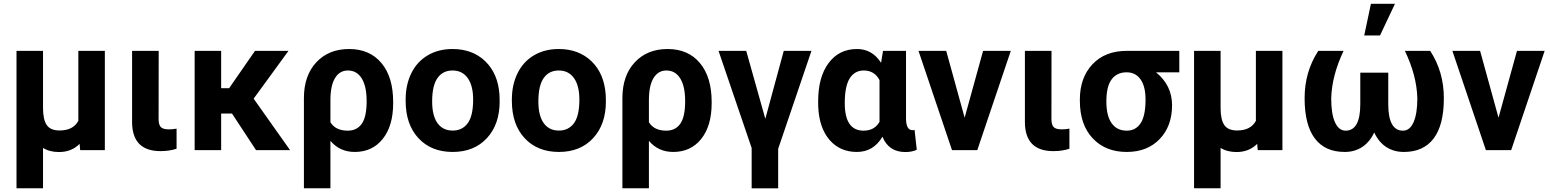

<svg xmlns="http://www.w3.org/2000/svg" viewBox="-20 -799 8250 1022"><path d="M67.9 0ZM209 -528.3V-224.1Q209 -162.6 228.8 -133.5Q248.5 -104.5 296.9 -104.5Q369.6 -104.5 397 -155.8V-528.3H538.1V0H406.7L403.8 -33.2Q360.4 10.3 293.9 10.3Q244.1 10.3 209 -11.7V203.1H67.9V-528.3Z M824.7 -528.3 824.2 -165Q824.2 -135.7 835.7 -123Q847.2 -110.4 878.9 -110.4Q900.4 -110.4 919.9 -114.3V-7.3Q881.8 5.4 834.5 5.4Q685.5 5.4 683.1 -145.5V-528.3Z M1016.1 0ZM1214.8 -194.8H1157.2V0H1016.1V-528.3H1157.2V-329.6H1199.7L1337.4 -528.3H1515.6L1330.1 -273.9L1523.9 0H1342.8Z M1838.4 -538.1Q1947.8 -538.1 2010.3 -463.4Q2072.8 -388.7 2072.8 -256.3V-250Q2072.8 -128.9 2017.3 -59.6Q1961.9 9.8 1868.2 9.8Q1788.6 9.8 1738.8 -49.3V203.1H1597.7V-277.3Q1597.7 -396.5 1663.6 -467.3Q1729.5 -538.1 1838.4 -538.1ZM1738.8 -148.4Q1766.1 -103.5 1831.1 -103.5Q1879.9 -103.5 1905.8 -140.4Q1931.6 -177.2 1931.6 -260.3Q1931.6 -339.4 1905.5 -381.6Q1879.4 -423.8 1831.5 -423.8Q1788.1 -423.8 1763.4 -383.5Q1738.8 -343.3 1738.8 -266.1Z M2139.2 0ZM2139.2 -269Q2139.2 -347.7 2169.4 -409.2Q2199.7 -470.7 2256.6 -504.4Q2313.5 -538.1 2388.7 -538.1Q2495.6 -538.1 2563.2 -472.7Q2630.9 -407.2 2638.7 -294.9L2639.6 -258.8Q2639.6 -137.2 2571.8 -63.7Q2503.9 9.8 2389.6 9.8Q2275.4 9.8 2207.3 -63.5Q2139.2 -136.7 2139.2 -262.7ZM2280.3 -258.8Q2280.3 -183.6 2308.6 -143.8Q2336.9 -104 2389.6 -104Q2440.9 -104 2469.7 -143.3Q2498.5 -182.6 2498.5 -269Q2498.5 -342.8 2469.7 -383.3Q2440.9 -423.8 2388.7 -423.8Q2336.9 -423.8 2308.6 -383.5Q2280.3 -343.3 2280.3 -258.8Z M2704.6 0ZM2704.6 -269Q2704.6 -347.7 2734.9 -409.2Q2765.1 -470.7 2822 -504.4Q2878.9 -538.1 2954.1 -538.1Q3061 -538.1 3128.7 -472.7Q3196.3 -407.2 3204.1 -294.9L3205.1 -258.8Q3205.1 -137.2 3137.2 -63.7Q3069.3 9.8 2955.1 9.8Q2840.8 9.8 2772.7 -63.5Q2704.6 -136.7 2704.6 -262.7ZM2845.7 -258.8Q2845.7 -183.6 2874 -143.8Q2902.3 -104 2955.1 -104Q3006.3 -104 3035.2 -143.3Q3064 -182.6 3064 -269Q3064 -342.8 3035.2 -383.3Q3006.3 -423.8 2954.1 -423.8Q2902.3 -423.8 2874 -383.5Q2845.7 -343.3 2845.7 -258.8Z M3533.7 -538.1Q3643.1 -538.1 3705.6 -463.4Q3768.1 -388.7 3768.1 -256.3V-250Q3768.1 -128.9 3712.6 -59.6Q3657.2 9.8 3563.5 9.8Q3483.9 9.8 3434.1 -49.3V203.1H3293V-277.3Q3293 -396.5 3358.9 -467.3Q3424.8 -538.1 3533.7 -538.1ZM3434.1 -148.4Q3461.4 -103.5 3526.4 -103.5Q3575.2 -103.5 3601.1 -140.4Q3627 -177.2 3627 -260.3Q3627 -339.4 3600.8 -381.6Q3574.7 -423.8 3526.9 -423.8Q3483.4 -423.8 3458.7 -383.5Q3434.1 -343.3 3434.1 -266.1Z M4053.7 -166.5 4151.9 -528.3H4299.3L4122.1 -6.8V203.6H3981V-11.2L3804.7 -528.3H3952.1Z M4802.7 -528.3V-163.6Q4804.2 -106 4837.4 -106Q4844.2 -106 4848.1 -107.9L4859.9 -2Q4835.4 10.3 4798.8 10.3Q4710.4 10.3 4677.2 -71.3Q4629.4 9.8 4541 9.8Q4450.7 9.8 4395.5 -54.4Q4340.3 -118.7 4335.4 -230.5L4335 -260.3Q4335 -388.7 4390.6 -463.4Q4446.3 -538.1 4542 -538.1Q4622.6 -538.1 4669.9 -464.8L4680.2 -528.3ZM4476.6 -250Q4476.6 -103.5 4576.7 -103.5Q4634.8 -103.5 4661.6 -150.4V-372.6Q4634.8 -423.8 4577.6 -423.8Q4529.3 -423.8 4502.9 -381.8Q4476.6 -339.8 4476.6 -250Z M4869.1 0ZM5114.7 -172.4 5212.9 -528.3H5360.4L5182.1 0H5047.4L4869.1 -528.3H5016.6Z M5577.1 -528.3 5576.7 -165Q5576.7 -135.7 5588.1 -123Q5599.6 -110.4 5631.3 -110.4Q5652.8 -110.4 5672.4 -114.3V-7.3Q5634.3 5.4 5586.9 5.4Q5438 5.4 5435.5 -145.5V-528.3Z M6257.3 -414.1H6133.3Q6218.8 -344.7 6218.8 -238.8Q6218.8 -127.4 6152.8 -58.8Q6086.9 9.8 5977.5 9.8Q5864.3 9.8 5796.1 -63Q5728 -135.7 5728 -262.7V-269Q5728 -385.7 5795.2 -457Q5862.3 -528.3 5978.5 -528.3H6257.3ZM5869.1 -258.8Q5869.1 -182.6 5897.2 -143.1Q5925.3 -103.5 5977.5 -103.5Q6025.4 -103.5 6051.5 -143.1Q6077.6 -182.6 6077.6 -269Q6077.6 -338.4 6051.3 -376.2Q6024.9 -414.1 5976.6 -414.1Q5925.8 -414.1 5897.5 -377Q5869.1 -339.8 5869.1 -258.8Z M6335.9 0ZM6477.1 -528.3V-224.1Q6477.1 -162.6 6496.8 -133.5Q6516.6 -104.5 6564.9 -104.5Q6637.7 -104.5 6665 -155.8V-528.3H6806.2V0H6674.8L6671.9 -33.2Q6628.4 10.3 6562 10.3Q6512.2 10.3 6477.1 -11.7V203.1H6335.9V-528.3Z M6924.3 0ZM7131.8 -528.3Q7069.3 -396.5 7065.9 -276.4Q7065.9 -191.9 7086.2 -147.7Q7106.4 -103.5 7142.6 -103.5Q7220.7 -103.5 7220.7 -244.6V-412.1H7369.6V-244.6Q7369.6 -103.5 7447.8 -103.5Q7484.9 -103.5 7504.6 -149.2Q7524.4 -194.8 7524.4 -276.4Q7521 -397.5 7458 -528.3H7592.8Q7665.5 -417 7665.5 -276.4Q7665.5 -133.8 7611.3 -62Q7557.1 9.8 7452.6 9.8Q7398.9 9.8 7358.6 -16.6Q7318.4 -43 7294.9 -93.8Q7271 -43 7231 -16.6Q7190.9 9.8 7137.7 9.8Q7032.7 9.8 6978.5 -62.3Q6924.3 -134.3 6924.3 -276.4Q6924.3 -417 6997.1 -528.3ZM7277.3 -778.8H7405.3L7325.7 -610.4H7241.7Z M7710.9 0ZM7956.5 -172.4 8054.7 -528.3H8202.1L8023.9 0H7889.2L7710.9 -528.3H7858.4Z"/></svg>

Font: Roboto
Style: Bold
Weight: 700
Designer: Google
Version: Version 2.134; 2016; ttfautohint (v1.6)